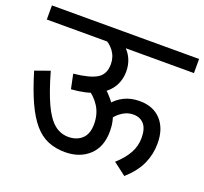

<svg xmlns="http://www.w3.org/2000/svg" viewBox="-112 -753 953 895"><g transform="rotate(20 365.0 -306.0)"><path d="M274 -622H730V-552H274ZM403 -279Q428 -310 461.5 -326.5Q495 -343 538 -343Q606 -343 644.5 -300.5Q683 -258 683 -185Q683 -132 661.5 -84Q640 -36 589 10L526 -38Q564 -72 584 -107.5Q604 -143 604 -184Q604 -230 584.5 -252Q565 -274 531 -274Q504 -274 480 -259Q456 -244 439 -221ZM0 -622H514V-552H0ZM380 -563Q405 -542 418 -513.5Q431 -485 431 -451Q431 -404 407 -368.5Q383 -333 336 -311.5Q289 -290 217 -285L202 -357Q281 -365 316.5 -386.5Q352 -408 352 -458Q352 -494 331.5 -522Q311 -550 278 -563ZM364 -346Q411 -305 433 -260Q455 -215 455 -164Q455 -85 409 -42.5Q363 0 290 0Q244 0 206 -15.5Q168 -31 137 -67Q106 -103 79 -162Q52 -221 26 -308L99 -334Q126 -239 152.5 -181.5Q179 -124 210 -98Q241 -72 281 -72Q322 -72 348 -96Q374 -120 374 -169Q374 -218 351 -255Q328 -292 285 -319Z"/></g></svg>

Font: Noto Sans Devanagari SemiCondensed
Style: Regular
Weight: 400
Width: 4
Designer: Jelle Bosma - Monotype Design Team
Foundry: Monotype Imaging Inc.
Version: Version 2.006